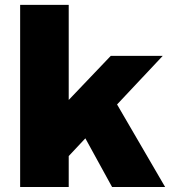

<svg xmlns="http://www.w3.org/2000/svg" viewBox="-20 -752 691 772"><path d="M61 0V-732.4H256.3V-350.1L425.3 -527.3H634.3L450.7 -332L644 0H430.7L323.2 -195.8L256.3 -124.5V0Z"/></svg>

Font: Schibsted Grotesk Black
Style: Regular
Weight: 900
Designer: Bakken & Baeck AS, Henrik Kongsvoll
Foundry: Schibsted ASA
Version: Version 1.100;gftools[0.9.25]